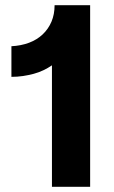

<svg xmlns="http://www.w3.org/2000/svg" viewBox="-20 -720 441 740"><path d="M190.4 -700Q190.4 -664.8 178.4 -636.5Q166.4 -608.2 144.5 -587.5Q122.6 -566.8 92.1 -555.3Q61.6 -543.8 24 -541.8V-423.8Q46.8 -423.8 68.6 -427Q90.4 -430.2 110.2 -435.6Q130 -441 147.5 -449.4Q165 -457.8 180.2 -468.2V0H327.4V-700Z"/></svg>

Font: Fixel Variable
Style: Regular
Weight: 100
Width: 3
Designer: AlfaBravo + MacPaw
Foundry: Kyrylo Tkachov, Marchela Mozhyna, Serhii Makarenko, Maria Weinstein, Zakhar Kryvoshyya
Version: Version 1.211